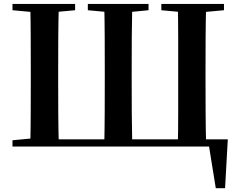

<svg xmlns="http://www.w3.org/2000/svg" viewBox="-20 -761 1233 997"><path d="M137.2 0Q139.2 -86.6 139.5 -173.9Q139.9 -261.2 139.9 -349.8V-392.8Q139.9 -481 139.5 -568.3Q139.2 -655.6 137.2 -740.5H285.6Q283.1 -654.1 282.6 -567.4Q282.1 -480.6 282.1 -392.1V-349.8Q282.1 -259 282.6 -172.1Q283.1 -85.2 285.6 0ZM521.3 0Q523.3 -86.6 523.7 -173.9Q524.1 -261.2 524.1 -349.8V-392.1Q524.1 -481 523.7 -568.3Q523.3 -655.6 521.3 -740.5H666.8Q664.8 -654.9 664.3 -567.9Q663.8 -481 663.8 -392.8V-349.8Q663.8 -259 664.3 -172.1Q664.8 -85.2 666.8 0ZM903.3 0Q905.3 -85.2 905.3 -172.1Q905.3 -259 905.3 -349.8V-392.1Q905.3 -480.3 905.3 -567.6Q905.3 -654.9 903.3 -740.5H1050.6Q1048.2 -655.6 1047.7 -568.3Q1047.2 -481 1047.2 -392.8V-349.8Q1047.2 -261.2 1047.7 -173.9Q1048.2 -86.6 1050.6 0ZM210.9 0V-37.6H1162.9L1148.7 216.3H1100.5L1060.2 -33.6L1124.7 0ZM44.8 -707.9V-740.5H370V-707.9L221.3 -694.2H193.8ZM436.1 -707.9V-740.5H751.3V-707.9L610.1 -694.2H584.1ZM817.8 -707.9V-740.5H1143V-707.9L994 -694.2H966.5ZM44.8 0V-32.6L198.2 -47.3H211.1V0Z"/></svg>

Font: Noto Serif HK
Style: Regular
Weight: 200
Designer: Ryoko NISHIZUKA 西塚涼子 (kana & ideographs); Frank Grießhammer (Latin, Greek & Cyrillic); Wenlong ZHANG 张文龙 (bopomofo); San
Foundry: Adobe
Version: Version 2.001;hotconv 1.1.0;makeotfexe 2.6.0